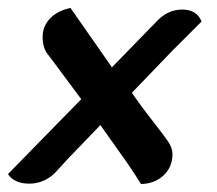

<svg xmlns="http://www.w3.org/2000/svg" viewBox="-45 -472 544 482"><path d="M-25 -35 159 -223 101 -301Q88 -319 75 -335.5Q62 -352 62 -379Q62 -406 80.5 -425.5Q99 -445 132 -452L236 -303L348 -418Q376 -448 412.5 -448Q449 -448 461 -418L388 -345L286 -239Q304 -213 320 -192L350 -153Q365 -134 376.5 -117.5Q388 -101 388 -85Q388 -53 366 -32Q344 -11 309 -10Q303 -20 295 -32L275 -62L207 -158L126 -74L94 -39Q66 -11 28.5 -11Q-9 -11 -25 -35Z"/></svg>

Font: Sansita One
Style: Regular
Weight: 400
Designer: Pablo Cosgaya
Foundry: Omnibus-Type
Version: Version 1.001